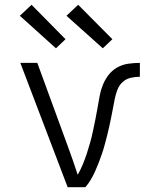

<svg xmlns="http://www.w3.org/2000/svg" viewBox="-20 -783 640 803"><path d="M263 0 65 -520H136L263 -173Q274 -143 284.5 -113Q295 -83 305 -52Q317 -73 326.5 -96Q336 -119 343.5 -142Q351 -165 357.5 -188.5Q364 -212 369 -236Q374 -260 379 -284Q384 -308 388 -332Q392 -356 396.5 -380.5Q401 -405 410 -427.5Q419 -450 434 -469.5Q449 -489 470.5 -501Q492 -513 516.5 -516.5Q541 -520 565 -520V-462Q546 -462 526.5 -457.5Q507 -453 492.5 -439.5Q478 -426 471 -407.5Q464 -389 460 -369.5Q456 -350 452.5 -330.5Q449 -311 445 -292Q441 -273 437 -254Q433 -235 428 -216Q423 -197 418 -178Q413 -159 406.5 -140Q400 -121 393 -103Q386 -85 378 -67Q370 -49 360 -32Q350 -15 337 0ZM410 -581 258 -717 307 -763 450 -619ZM214 -581 63 -717 112 -763 254 -619Z"/></svg>

Font: Iosevka Aile Custom Light
Style: Regular
Weight: 300
Designer: Belleve Invis
Foundry: Belleve Invis
Version: Version 17.0.2; ttfautohint (v1.8.3)